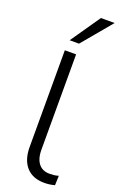

<svg xmlns="http://www.w3.org/2000/svg" viewBox="-178 -984 654 1040"><g transform="rotate(20 149.0 -464.0)"><path d="M227 8Q160 8 123.5 -33Q87 -74 87 -148V-705H152V-156Q152 -121 162 -97Q172 -73 191 -60.5Q210 -48 237 -48Q251 -48 263.5 -49.5Q276 -51 289 -55L287 0Q272 4 257.5 6Q243 8 227 8ZM93 -765 211 -936H290L147 -765Z"/></g></svg>

Font: Nunito Sans 10pt Light
Style: Regular
Weight: 300
Designer: Vernon Adams
Foundry: Vernon Adams
Version: Version 3.101;gftools[0.9.27]